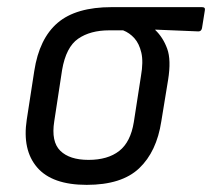

<svg xmlns="http://www.w3.org/2000/svg" viewBox="-20 -507 594 538"><path d="M223 11Q126 11 84 -38Q42 -87 55 -172L76 -308Q90 -399 141.5 -443Q193 -487 293 -487H546Q556 -487 554 -478L546 -428Q544 -419 536 -419L415 -424V-423Q437 -402 448.5 -370.5Q460 -339 451 -283L432 -167Q419 -82 370 -35.5Q321 11 223 11ZM228 -59Q282 -59 314 -84Q346 -109 355 -165L375 -294Q382 -334 376 -359.5Q370 -385 356.5 -400Q343 -415 325 -422H286Q233 -422 199 -398.5Q165 -375 154 -311L132 -167Q123 -110 149 -84.5Q175 -59 228 -59Z"/></svg>

Font: Sofia Sans Semi Condensed
Style: Italic
Weight: 400
Italic angle: -9°
Designer: Botio Nikoltchev, Ani Petrova
Foundry: lettersoup
Version: Version 4.101